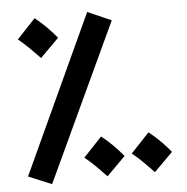

<svg xmlns="http://www.w3.org/2000/svg" viewBox="-52 -749 808 831"><g transform="rotate(-5 352.0 -333.5)"><path d="M141 31 460 -653 357 -698 40 -11ZM141 -517 222 -598C197 -628 164 -663 128 -691L48 -606C85 -575 105 -554 141 -517ZM383 18 464 -63C439 -94 406 -128 370 -156L290 -71C327 -41 347 -19 383 18ZM589 18 670 -63C645 -94 612 -128 576 -156L496 -71C533 -41 553 -19 589 18Z"/></g></svg>

Font: Noto Sans Arabic UI XCn
Style: Bold
Weight: 700
Width: 2
Designer: Monotype Design Team, Nadine Chahine and Nizar Qandah
Foundry: Monotype Imaging Inc.
Version: Version 2.010